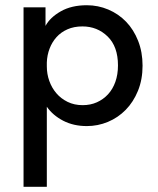

<svg xmlns="http://www.w3.org/2000/svg" viewBox="-20 -474 603 734"><path d="M70 240V-446H154V-375Q171 -407 212 -430.5Q253 -454 312 -454Q355 -454 394 -437.5Q433 -421 462 -391Q491 -361 508 -318Q525 -275 525 -223Q525 -170 507.5 -127Q490 -84 460.5 -54Q431 -24 392.5 -8Q354 8 312 8Q261 8 221.5 -12.5Q182 -33 159 -66V240ZM295 -373Q263 -373 238 -362Q213 -351 196 -332Q179 -313 169.5 -288Q160 -263 159 -235V-220Q159 -191 168.5 -164.5Q178 -138 195.5 -117.5Q213 -97 238.5 -84.5Q264 -72 296 -72Q326 -72 350.5 -83Q375 -94 393 -113.5Q411 -133 421 -161Q431 -189 431 -224Q431 -296 391.5 -334.5Q352 -373 295 -373Z"/></svg>

Font: Tilda Sans Medium
Style: Regular
Weight: 500
Designer: ParaType Ltd
Foundry: ParaType Ltd
Version: Version 1.009